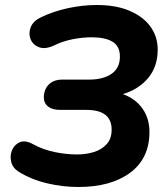

<svg xmlns="http://www.w3.org/2000/svg" viewBox="-20 -736 672 767"><path d="M293 11Q230 11 167 -4Q104 -19 53 -51Q30 -66 24.5 -90.5Q19 -115 28.5 -137Q38 -159 59.5 -168Q81 -177 112 -160Q152 -138 198.5 -128.5Q245 -119 288 -119Q323 -119 354.5 -128.5Q386 -138 406 -160Q426 -182 426 -218Q426 -297 325 -297H220Q189 -297 172 -310.5Q155 -324 155 -348Q156 -380 175.5 -399Q195 -418 229 -418H336Q392 -418 425.5 -441Q459 -464 459 -510Q459 -551 430 -569Q401 -587 346 -587Q309 -587 269 -579Q229 -571 195 -554Q160 -538 135.5 -547.5Q111 -557 102 -580Q93 -603 103 -628Q113 -653 146 -668Q194 -691 252 -703.5Q310 -716 367 -716Q444 -716 498.5 -692.5Q553 -669 581.5 -629Q610 -589 610 -538Q610 -470 572 -424.5Q534 -379 471 -360Q521 -342 549 -302.5Q577 -263 577 -209Q577 -103 500 -46Q423 11 293 11Z"/></svg>

Font: Nunito ExtraBold
Style: Italic
Weight: 800
Italic angle: -9°
Designer: Vernon Adams
Foundry: Vernon Adams
Version: Version 3.601; ttfautohint (v1.8.2.53-6de2)